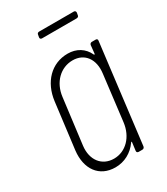

<svg xmlns="http://www.w3.org/2000/svg" viewBox="-167 -727 707 812"><g transform="rotate(-30 186.5 -321.5)"><path d="M329 -651H159C154 -651 149 -647 149 -641L147 -630C146 -624 150 -620 156 -620H325C331 -620 336 -624 336 -630L338 -641C338 -647 335 -651 329 -651ZM320 -492 316 -453C315 -449 312 -448 311 -452C294 -489 260 -510 217 -510C137 -510 80 -450 69 -363L41 -139C31 -53 74 8 153 8C197 8 236 -13 262 -50C264 -54 266 -53 266 -49L261 -10C260 -4 264 0 270 0H288C294 0 298 -4 299 -10L358 -492C359 -498 356 -502 350 -502H331C325 -502 321 -498 320 -492ZM166 -27C107 -27 71 -74 79 -140L107 -362C115 -429 162 -475 221 -475C279 -475 313 -429 304 -362L277 -140C269 -74 224 -27 166 -27Z"/></g></svg>

Font: Barlow Condensed ExtraLight
Style: Italic
Weight: 275
Width: 3
Italic angle: -7°
Designer: Jeremy Tribby
Foundry: Tribby Type
Version: Version 1.422;hotconv 1.0.109;makeotfexe 2.5.65596